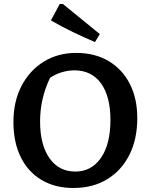

<svg xmlns="http://www.w3.org/2000/svg" viewBox="-20 -927 751 958"><path d="M346 11Q255 11 187.5 -29Q120 -69 83.5 -143Q47 -217 47 -318Q47 -421 87.5 -498.5Q128 -576 198.5 -619.5Q269 -663 360 -663Q453 -663 521.5 -622.5Q590 -582 627.5 -509Q665 -436 665 -338Q665 -232 625.5 -154Q586 -76 514.5 -32.5Q443 11 346 11ZM356 -71Q436 -71 483.5 -139Q531 -207 531 -329Q531 -446 484 -511Q437 -576 351 -576Q321 -576 290 -567Q259 -558 230 -539Q180 -436 180 -321Q180 -204 227 -137.5Q274 -71 356 -71ZM454 -717Q398 -741 343 -767.5Q288 -794 234 -825L278 -907H294L478 -757Z"/></svg>

Font: Piazzolla SemiBold
Style: Regular
Weight: 600
Designer: Juan Pablo del Peral
Foundry: Huerta Tipografica
Version: Version 1.330